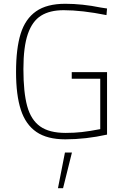

<svg xmlns="http://www.w3.org/2000/svg" viewBox="-20 -729 659 1017"><path d="M65 0ZM65 -348Q65 -472 89.5 -550.5Q114 -629 171 -669Q228 -709 326 -709Q416 -709 514 -689L547 -684L544 -649Q414 -675 317 -675Q244 -675 197.5 -646Q151 -617 127.5 -549Q104 -481 104 -363Q104 -240 124 -167Q144 -94 192.5 -59.5Q241 -25 328 -25Q373 -25 413.5 -29.5Q454 -34 511 -45V-312H360V-347H547V-16Q434 9 326 9Q230 9 173 -30Q116 -69 90.5 -147Q65 -225 65 -348ZM324 79H361L314 268H287Z"/></svg>

Font: Cairo ExtraLight
Style: Regular
Weight: 250
Designer: Mohamed Gaber, the designers of Titillium
Foundry: Kief Type Foundry
Version: Version 2.009; ttfautohint (v1.5.33-1714) -l 8 -r 50 -G 200 